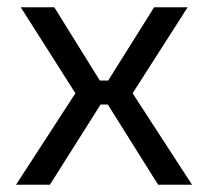

<svg xmlns="http://www.w3.org/2000/svg" viewBox="-20 -507 571 527"><path d="M276 -220H256L117 0H24L187 -251L37 -487H129L254 -286H277L403 -487H495L344 -251L507 0H414Z"/></svg>

Font: Exo 2.0
Style: Regular
Weight: 400
Designer: Natanael Gama
Version: Version 1.001;PS 001.001;hotconv 1.0.70;makeotf.lib2.5.58329